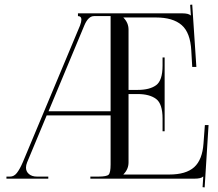

<svg xmlns="http://www.w3.org/2000/svg" viewBox="-20 -777 947 835"><path d="M461 -707H389Q364 -707 347 -667L191 -293H461ZM461 -275H183L98 -71Q93 -59 93 -48Q93 -31 106 -20Q119 -9 141 -9H190V0H8V-9H24Q41 -9 53.5 -25Q66 -41 79 -71L328 -666Q334 -682 334 -692Q334 -707 319 -707V-719H772Q800 -719 809 -710H810L807 -756L816 -757L834 -486H816L812 -556Q808 -635 770 -668Q732 -701 658 -701H517V-700Q539 -678 539 -648V-386H579Q631 -386 659 -406.5Q687 -427 687 -492V-527H696V-206H687V-261Q687 -326 658.5 -347Q630 -368 579 -368H539V-71Q539 -41 517 -19V-18H716Q789 -18 824.5 -50Q860 -82 865 -153L871 -233H887L870 38L861 37L864 -9H863Q854 0 826 0H373V-9H408Q444 -9 452.5 -17.5Q461 -26 461 -62Z"/></svg>

Font: FoglihtenNo06
Style: Regular
Weight: 500
Designer: gluk (gluksza@wp.pl)
Foundry: gluk (gluksza@wp.pl)
Version: Version 0.76